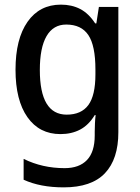

<svg xmlns="http://www.w3.org/2000/svg" viewBox="-20 -569 606 829"><path d="M243 -549Q290 -549 326.5 -530Q363 -511 391 -468H396L407 -539H491V2Q491 118 433 179Q375 240 255 240Q154 240 82 207V117Q163 157 259 157Q322 157 355.5 122Q389 87 389 16V0Q389 -15 390 -36.5Q391 -58 393 -72H389Q363 -29 326 -9.5Q289 10 241 10Q150 10 98.5 -63Q47 -136 47 -268Q47 -401 99 -475Q151 -549 243 -549ZM266 -463Q210 -463 181 -413Q152 -363 152 -267Q152 -74 268 -74Q331 -74 361.5 -115.5Q392 -157 392 -248V-269Q392 -372 361.5 -417.5Q331 -463 266 -463Z"/></svg>

Font: Noto Sans Tamil SemiCondensed Medium
Style: Regular
Weight: 500
Width: 4
Designer: Jelle Bosma - Monotype Design Team
Foundry: Monotype Imaging Inc.
Version: Version 2.004; ttfautohint (v1.8.4.7-5d5b)